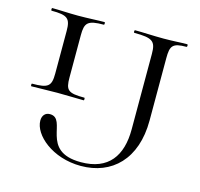

<svg xmlns="http://www.w3.org/2000/svg" viewBox="-95 -728 881 844"><g transform="rotate(15 345.0 -306.0)"><path d="M194 -350V-542C194 -599 206 -613 280 -613C283 -613 283 -625 280 -625C248 -625 208 -622 160 -622C116 -622 74 -625 42 -625C39 -625 39 -613 42 -613C115 -613 129 -601 129 -544V-350C129 -292 115 -281 42 -281C39 -281 39 -269 42 -269C74 -269 116 -271 160 -271C208 -271 247 -269 280 -269C283 -269 283 -281 280 -281C205 -281 194 -292 194 -350ZM656 -625C627 -625 592 -622 549 -622C501 -622 457 -625 419 -625C415 -625 415 -613 419 -613C502 -613 517 -601 517 -544V-200C517 -80 464 -3 338 -3C151 -3 235 -172 153 -172C132 -172 119 -157 119 -134C119 -69 212 13 342 13C483 13 583 -82 583 -258V-542C583 -599 593 -613 656 -613C660 -613 660 -625 656 -625Z"/></g></svg>

Font: Cormorant SC
Style: Regular
Weight: 400
Designer: Christian Thalmann (Catharsis Fonts)
Version: Version 1.000;PS 001.000;hotconv 1.0.70;makeotf.lib2.5.58329